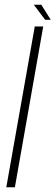

<svg xmlns="http://www.w3.org/2000/svg" viewBox="-20 -786 233 806"><path d="M6.5 0 126 -675H161.5L42.5 0ZM169.5 -703 122 -766H153.5L193 -703Z"/></svg>

Font: Anybody ExtraLight
Style: Italic
Weight: 200
Italic angle: -10°
Designer: Tyler Finck
Foundry: Etcetera Type Company
Version: Version 1.010; ttfautohint (v1.8.3) -l 8 -r 50 -G 200 -x 14 